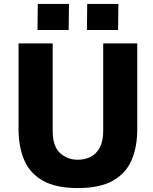

<svg xmlns="http://www.w3.org/2000/svg" viewBox="-20 -943 775 973"><path d="M675.5 -287.5Q675.5 -197.5 646.5 -130.8Q617.5 -64 551.5 -27Q485.5 10 374.5 10Q263.5 10 197.8 -27Q132 -64 103 -131.2Q74 -198.5 74 -289.5V-723H247V-280Q247 -202 284 -167.8Q321 -133.5 374.5 -133.5Q410.5 -133.5 439.8 -148.5Q469 -163.5 486 -195.8Q503 -228 503 -280V-723H675.5ZM420.5 -791 422 -923H580L578.5 -791ZM170 -791 171.5 -923H329.5L328 -791Z"/></svg>

Font: Public Sans ExtraBold
Style: Regular
Weight: 800
Designer: The Public Sans Project Authors: Dan O. Williams and USWDS (Libre Franklin designed by Pablo Impallari and Rodrigo Fuenz
Version: Version 1.007